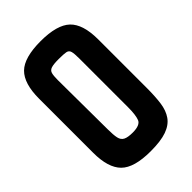

<svg xmlns="http://www.w3.org/2000/svg" viewBox="-199 -724 800 800"><g transform="rotate(-45 201.0 -324.5)"><path d="M199 0Q102 0 63.5 -38.5Q25 -77 25 -165V-484Q25 -573 63.5 -611Q102 -649 199 -649Q295 -649 334.5 -611.5Q374 -574 374 -484V-197Q374 -149 369 -112Q364 -75 346.5 -50Q329 -25 294 -12.5Q259 0 199 0ZM201 -108Q245 -108 253.5 -129.5Q262 -151 262 -197V-484Q262 -513 258.5 -525.5Q255 -538 242 -540.5Q229 -543 199 -543Q169 -543 155.5 -538.5Q142 -534 138.5 -521.5Q135 -509 135 -484L137 -192Q137 -158 141 -140Q145 -122 159 -115Q173 -108 201 -108Z"/></g></svg>

Font: New Amsterdam
Style: Regular
Weight: 400
Designer: Vladimir Nikolic
Foundry: Vladimir Nikolic
Version: Version 1.000; ttfautohint (v1.8.4.7-5d5b)